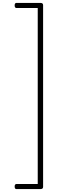

<svg xmlns="http://www.w3.org/2000/svg" viewBox="-20 -1228 518 1323"><path d="M81 57Q81 48 84.5 44Q88 40 92 40H240V-1173H92Q88 -1173 84.5 -1177Q81 -1181 81 -1191Q81 -1200 84.5 -1204Q88 -1208 92 -1208H258Q277 -1208 277 -1193V60Q277 75 258 75H92Q88 75 84.5 71Q81 67 81 57Z"/></svg>

Font: Playwrite CL Thin
Style: Regular
Weight: 100
Designer: Veronika Burian, José Scaglione
Foundry: TypeTogether
Version: Version 1.002